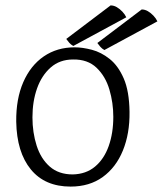

<svg xmlns="http://www.w3.org/2000/svg" viewBox="-20 -675 602 710"><path d="M256 -500Q285 -500 319.5 -491Q354 -482 385.5 -457Q417 -432 437.5 -385Q458 -338 459 -261Q460 -181 434.5 -118.5Q409 -56 360 -20.5Q311 15 241 15Q146 15 94 -48.5Q42 -112 40 -225Q39 -309 66 -371Q93 -433 142 -466.5Q191 -500 256 -500ZM250 -455Q201 -455 167.5 -425.5Q134 -396 117 -348Q100 -300 100 -241Q100 -185 115.5 -136.5Q131 -88 164 -59Q197 -30 249 -30Q298 -31 331.5 -59Q365 -87 382 -135Q399 -183 399 -243Q399 -295 384.5 -344Q370 -393 337 -424.5Q304 -456 250 -455ZM562 -596 366 -490Q357 -495 351 -502Q345 -509 340 -516L504 -640Q516 -640 527 -633.5Q538 -627 547.5 -617Q557 -607 562 -596ZM447 -611 251 -505Q242 -510 236 -517Q230 -524 225 -531L389 -655Q401 -655 412 -648.5Q423 -642 432.5 -632Q442 -622 447 -611Z"/></svg>

Font: Karma Variable Light
Style: Regular
Weight: 300
Designer: Joana Correia
Foundry: Indian Type Foundry
Version: Version 3.000